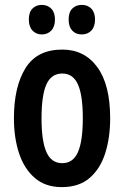

<svg xmlns="http://www.w3.org/2000/svg" viewBox="-20 -756 509 786"><path d="M431 -272Q431 -193 411 -129.5Q391 -66 347.5 -28Q304 10 233 10Q166 10 122.5 -27.5Q79 -65 58 -128.5Q37 -192 37 -272Q37 -400 84 -476.5Q131 -553 235 -553Q326 -553 378.5 -481Q431 -409 431 -272ZM150 -271Q150 -179 170 -133.5Q190 -88 235 -88Q279 -88 299 -133Q319 -178 319 -272Q319 -366 299 -410.5Q279 -455 235 -455Q190 -455 170 -410.5Q150 -366 150 -271ZM98 -676Q98 -706 113 -721Q128 -736 151 -736Q175 -736 190 -720.5Q205 -705 205 -676Q205 -647 190 -631Q175 -615 151 -615Q128 -615 113 -631Q98 -647 98 -676ZM261 -676Q261 -706 276 -721Q291 -736 315 -736Q339 -736 354 -720.5Q369 -705 369 -676Q369 -647 354 -631Q339 -615 315 -615Q290 -615 275.5 -631Q261 -647 261 -676Z"/></svg>

Font: Noto Sans Sinhala ExtraCondensed SemiBold
Style: Regular
Weight: 600
Width: 2
Designer: Jelle Bosma - Monotype Design Team
Foundry: Monotype Imaging Inc.
Version: Version 2.006; ttfautohint (v1.8.4.7-5d5b)